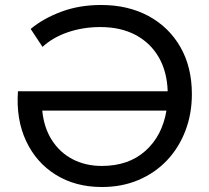

<svg xmlns="http://www.w3.org/2000/svg" viewBox="-20 -735 840 770"><path d="M388.5 15Q283 15 204.2 -33.8Q125.5 -82.5 84.8 -169.2Q44 -256 52 -369H652.5Q650 -447.5 616.8 -505.2Q583.5 -563 523.8 -594.8Q464 -626.5 382.5 -626.5Q313.5 -626.5 253 -606Q192.5 -585.5 150.5 -547L103 -619Q153.5 -661 225.8 -688Q298 -715 385.5 -715Q493.5 -715 575.5 -670.8Q657.5 -626.5 703.5 -546.2Q749.5 -466 749.5 -357.5Q749.5 -278.5 723.5 -210.5Q697.5 -142.5 649.8 -92Q602 -41.5 535.5 -13.2Q469 15 388.5 15ZM388.5 -69.5Q495.5 -69.5 563 -129.8Q630.5 -190 647.5 -291.5H149.5Q156 -223.5 187.8 -173.5Q219.5 -123.5 271.2 -96.5Q323 -69.5 388.5 -69.5Z"/></svg>

Font: Geologica Light
Style: Regular
Weight: 300
Designer: Sindre Bremnes, Frode Helland
Foundry: Monokrom Skriftforlag AS
Version: Version 1.010; ttfautohint (v1.8.4.7-5d5b);gftools[0.9.28]